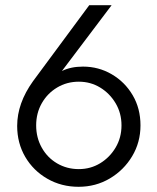

<svg xmlns="http://www.w3.org/2000/svg" viewBox="-20 -708 605 738"><path d="M282 10Q216 10 162 -21Q108 -52 77 -105Q46 -158 46 -224Q46 -311 107 -396L323 -688H409L218 -435Q252 -452 299 -452Q359 -452 409.5 -422.5Q460 -393 490 -342Q520 -291 520 -226Q520 -161 488 -107.5Q456 -54 402 -22Q348 10 282 10ZM283 -58Q328 -58 365 -80.5Q402 -103 424.5 -141Q447 -179 447 -226Q447 -273 424.5 -311Q402 -349 365 -371.5Q328 -394 283 -394Q237 -394 199.5 -371.5Q162 -349 140.5 -311Q119 -273 119 -226Q119 -179 140.5 -140.5Q162 -102 199.5 -80Q237 -58 283 -58Z"/></svg>

Font: Outfit Light
Style: Regular
Weight: 300
Designer: Rodrigo Fuenzalida
Foundry: fragTYPE
Version: Version 1.100; ttfautohint (v1.8.4.7-5d5b)